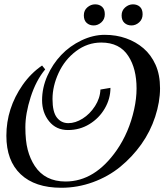

<svg xmlns="http://www.w3.org/2000/svg" viewBox="-20 -867 769 898"><path d="M266.6 11.2Q143.6 11.2 76.7 -52Q9.8 -115.2 9.8 -231.9Q9.8 -360.4 85.9 -469.7Q124.5 -524.9 176.8 -560.5L191.4 -542.5Q148.4 -490.7 123.5 -413.1Q98.6 -335.4 98.6 -272.2Q98.6 -209 109.6 -166.7Q120.6 -124.5 142.6 -90.8Q190.4 -18.1 286.6 -18.1Q423.8 -18.1 525.9 -164.6Q583.5 -247.6 607.4 -355.5Q618.7 -406.7 618.7 -453.1Q618.7 -499.5 609.1 -537.4Q599.6 -575.2 580.1 -605Q539.6 -668 453.6 -668Q389.2 -668 335.9 -627.9Q282.7 -587.9 254.2 -526.1Q225.6 -464.4 225.6 -403.8Q225.6 -343.3 246.1 -317.1Q266.6 -291 299.6 -291Q332.5 -291 366.5 -312.3Q400.4 -333.5 424.3 -370.6Q448.2 -407.7 449.7 -448.2L496.6 -456.1Q496.6 -405.3 470 -359.6Q443.4 -314 398.2 -286.4Q353 -258.8 297.9 -258.8Q242.7 -258.8 209.7 -299.6Q176.8 -340.3 176.8 -398.4Q176.8 -456.5 201.4 -512Q226.1 -567.4 266.1 -609.6Q306.2 -651.9 360.8 -678Q415.5 -704.1 469.7 -704.1Q523.9 -704.1 569.8 -687.7Q615.7 -671.4 651.1 -641.1Q686.5 -610.8 707.5 -564.2Q728.5 -517.6 728.5 -454.1Q728.5 -390.6 705.8 -321Q683.1 -251.5 640.9 -192.1Q598.6 -132.8 542.5 -86.9Q486.3 -41 414.6 -14.9Q342.8 11.2 266.6 11.2ZM424.8 -846.7Q444.8 -846.7 457.5 -835.2Q470.2 -823.7 470.2 -800.3Q470.2 -776.9 454.1 -762.5Q438 -748 418.2 -748Q398.4 -748 385.3 -760Q372.1 -772 372.1 -795.2Q372.1 -818.4 388.4 -832.5Q404.8 -846.7 424.8 -846.7ZM601.8 -846.7Q621.6 -846.7 634.3 -835.2Q647 -823.7 647 -800.3Q647 -776.9 630.9 -762.5Q614.7 -748 595 -748Q575.2 -748 562 -760Q548.8 -772 548.8 -794.9Q548.8 -817.9 565.4 -832.3Q582 -846.7 601.8 -846.7Z"/></svg>

Font: Niconne
Style: Regular
Weight: 400
Designer: Vernon Adams
Foundry: Vernon Adams
Version: Version 1.002